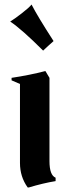

<svg xmlns="http://www.w3.org/2000/svg" viewBox="-20 -798 305 846"><path d="M180 -485 198 -455V-88Q198 -26 225 -15V0Q170 9 107 28H102Q68 -19 68 -80V-428L31 -444V-455Q111 -467 180 -485ZM216 -617Q205 -608 192 -595.5Q179 -583 170 -575Q76 -669 25 -703Q43 -714 75.5 -739Q108 -764 119 -778Q145 -727 216 -617Z"/></svg>

Font: NewRocker
Style: Regular
Weight: 400
Designer: Pablo Impallari, Brenda Gallo, Rodrigo Fuenzalida
Foundry: Pablo Impallari, Brenda Gallo, Rodrigo Fuenzalida
Version: Version 1.000